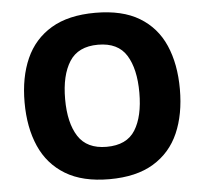

<svg xmlns="http://www.w3.org/2000/svg" viewBox="-52 -780 900 845"><g transform="rotate(-5 398.0 -357.5)"><path d="M741 -358Q741 -247 705 -164.5Q669 -82 593 -36Q517 10 398 10Q280 10 204 -36Q128 -82 91.5 -165Q55 -248 55 -359Q55 -470 91.5 -552Q128 -634 204 -679.5Q280 -725 399 -725Q518 -725 593.5 -679.5Q669 -634 705 -551.5Q741 -469 741 -358ZM234 -358Q234 -253 272.5 -193Q311 -133 398 -133Q487 -133 524.5 -193Q562 -253 562 -358Q562 -463 524.5 -523.5Q487 -584 399 -584Q311 -584 272.5 -523.5Q234 -463 234 -358Z"/></g></svg>

Font: Noto Sans Bengali ExtraBold
Style: Regular
Weight: 800
Designer: Jelle Bosma - Monotype Design Team
Foundry: Monotype Imaging Inc.
Version: Version 2.003; ttfautohint (v1.8.4.7-5d5b)